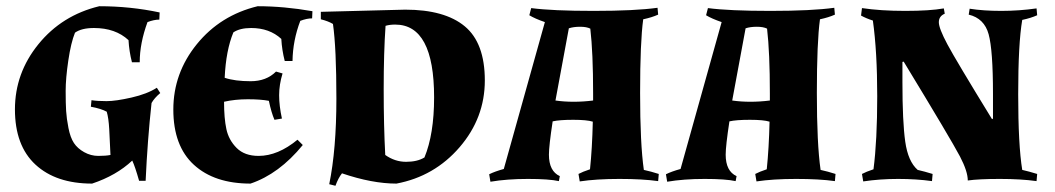

<svg xmlns="http://www.w3.org/2000/svg" viewBox="-20 -575 3389 617"><path d="M335 -77 331 -160Q329 -196 323 -216Q305 -226 272 -232L274 -253Q293 -250 322.5 -250Q352 -250 402.5 -261.5Q453 -273 484 -293L495 -276Q476 -260 467 -244Q454 -125 448 6H427Q414 -40 405 -59Q354 -11 276 15Q160 15 94 -46Q28 -107 28 -223.5Q28 -340 103.5 -433Q179 -526 299 -555Q399 -555 493 -535L492 -512Q475 -512 454 -504Q429 -436 429 -375H404Q395 -410 393 -446Q351 -485 282 -485Q242 -485 221 -470Q208 -438 199.5 -380.5Q191 -323 191 -283Q191 -243 192.5 -218.5Q194 -194 200 -163.5Q206 -133 217.5 -115.5Q229 -98 250.5 -86Q272 -74 296 -74Q320 -74 335 -77Z M811 -74Q873 -74 936 -126L953 -109Q877 -16 785 15Q669 15 603 -45.5Q537 -106 537 -223Q537 -340 612.5 -433Q688 -526 808 -555Q893 -555 984 -539L983 -516Q966 -516 945 -508Q921 -445 920 -379H895Q886 -414 884 -450Q846 -485 787 -485Q751 -485 730 -471Q706 -413 702 -325Q735 -314 785.5 -314Q836 -314 867 -345L888 -339Q877 -303 877 -269Q877 -235 886 -194L862 -190Q852 -213 844 -251Q818 -256 776.5 -256Q735 -256 700 -248Q700 -195 707.5 -160Q715 -125 740.5 -99.5Q766 -74 811 -74Z M1011 -537 1282 -544Q1409 -544 1473.5 -490.5Q1538 -437 1538 -316.5Q1538 -196 1457 -102Q1376 -8 1254 15Q1176 15 1079 -18Q1067 -3 1058 22L1038 17Q1061 -95 1061 -258Q1061 -421 1050 -498Q1035 -507 1011 -513ZM1250 -496Q1232 -496 1219 -492Q1213 -407 1213 -288.5Q1213 -170 1218 -77Q1249 -55 1285 -55Q1321 -55 1344 -69Q1375 -144 1375 -262Q1375 -496 1250 -496Z M1885 -184Q1866 -190 1822 -190Q1778 -190 1756 -185Q1744 -106 1744 -78Q1744 -25 1779 -9L1776 7Q1744 0 1676.5 0Q1609 0 1556 9L1552 -15Q1570 -24 1599 -32L1731 -504Q1699 -515 1681 -526L1687 -549Q1755 -540 1888 -540Q2021 -540 2093 -550L2095 -528Q2075 -519 2047 -513Q2037 -440 2037 -276.5Q2037 -113 2049 -29Q2072 -24 2097 -16L2095 7Q2045 0 1970.5 0Q1896 0 1843 8L1839 -16Q1852 -23 1876 -31Q1883 -98 1885 -184ZM1886 -274Q1886 -406 1877 -483Q1865 -489 1844 -489Q1823 -489 1808 -484L1765 -252Q1793 -248 1823.5 -248Q1854 -248 1886 -252Z M2453 -184Q2434 -190 2390 -190Q2346 -190 2324 -185Q2312 -106 2312 -78Q2312 -25 2347 -9L2344 7Q2312 0 2244.5 0Q2177 0 2124 9L2120 -15Q2138 -24 2167 -32L2299 -504Q2267 -515 2249 -526L2255 -549Q2323 -540 2456 -540Q2589 -540 2661 -550L2663 -528Q2643 -519 2615 -513Q2605 -440 2605 -276.5Q2605 -113 2617 -29Q2640 -24 2665 -16L2663 7Q2613 0 2538.5 0Q2464 0 2411 8L2407 -16Q2420 -23 2444 -31Q2451 -98 2453 -184ZM2454 -274Q2454 -406 2445 -483Q2433 -489 2412 -489Q2391 -489 2376 -484L2333 -252Q2361 -248 2391.5 -248Q2422 -248 2454 -252Z M2787 -31Q2799 -123 2799 -266Q2799 -409 2785 -509Q2763 -516 2747 -525L2750 -549Q2810 -540 2889 -540Q2968 -540 3013 -548L3016 -531Q2997 -523 2997 -503.5Q2997 -484 3024.5 -432.5Q3052 -381 3168 -192L3171 -194V-273Q3171 -414 3157 -465Q3143 -516 3093 -528L3096 -547Q3140 -540 3197.5 -540Q3255 -540 3311 -548L3313 -526Q3293 -517 3265 -511Q3252 -435 3252 -272Q3252 -109 3265 -29Q3287 -24 3313 -16L3311 7Q3261 0 3193 0Q3125 0 3090 5Q3090 -24 3065 -72Q3036 -127 2884 -377L2880 -376V-311Q2880 -184 2889 -120Q2898 -56 2929 -29Q2951 -24 2977 -16L2975 7Q2925 0 2866 0Q2807 0 2754 8L2750 -16Q2763 -23 2787 -31Z"/></svg>

Font: Almendra SC
Style: Bold
Weight: 700
Designer: Ana Sanfelippo
Foundry: Ana Sanfelippo
Version: Version 1.003